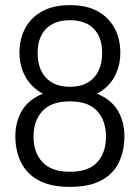

<svg xmlns="http://www.w3.org/2000/svg" viewBox="-20 -718 546 750"><path d="M253 12Q178 12 131 -13.5Q84 -39 62 -84Q40 -129 40 -185Q40 -242 65.5 -285.5Q91 -329 147 -352Q102 -377 79 -419Q56 -461 56 -512Q56 -566 78.5 -608Q101 -650 145 -674Q189 -698 253 -698Q318 -698 361.5 -674Q405 -650 427.5 -608Q450 -566 450 -512Q450 -461 427.5 -419Q405 -377 359 -352Q415 -329 440.5 -285.5Q466 -242 466 -185Q466 -129 444.5 -84Q423 -39 376 -13.5Q329 12 253 12ZM253 -47Q326 -47 360 -84.5Q394 -122 394 -184Q394 -247 359.5 -284.5Q325 -322 253 -322Q181 -322 146 -284.5Q111 -247 111 -184Q111 -122 146 -84.5Q181 -47 253 -47ZM253 -379Q313 -379 346 -414Q379 -449 379 -511Q379 -572 346.5 -605.5Q314 -639 253 -639Q193 -639 160 -605.5Q127 -572 127 -511Q127 -449 160 -414Q193 -379 253 -379Z"/></svg>

Font: Archivo SemiCondensed Light
Style: Regular
Weight: 300
Width: 4
Designer: Hector Gatti
Foundry: Omnibus-Type
Version: Version 2.001